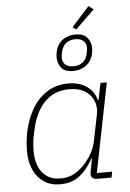

<svg xmlns="http://www.w3.org/2000/svg" viewBox="-61 -967 694 1024"><g transform="rotate(-5 285.5 -455.0)"><path d="M495 0H419Q402 0 393.5 -7.5Q385 -15 385 -29Q385 -34 386 -38.5Q387 -43 388 -48L400 -111H397Q366 -54 324 -21Q282 12 219 12Q169 12 132.5 -12.5Q96 -37 77 -80Q58 -123 58 -178Q58 -204 60.5 -229.5Q63 -255 68 -280Q82 -347 113 -401.5Q144 -456 193.5 -488Q243 -520 308 -520Q368 -520 407 -492.5Q446 -465 459 -417H462L480 -508H514L419 -31H501ZM224 -19Q257 -19 283 -29.5Q309 -40 334 -62Q362 -86 386.5 -124Q411 -162 420 -211L447 -344Q454 -378 442.5 -411Q431 -444 398.5 -466.5Q366 -489 310 -489Q229 -489 177.5 -434.5Q126 -380 107 -286L98 -242Q96 -227 94.5 -211Q93 -195 93 -176Q93 -133 106.5 -97.5Q120 -62 149.5 -40.5Q179 -19 224 -19ZM478 -902 376 -803 358 -817 452 -922ZM341 -584Q296 -584 277.5 -608.5Q259 -633 259 -662Q259 -697 272.5 -723Q286 -749 311.5 -763Q337 -777 370 -777Q414 -777 433 -752.5Q452 -728 452 -699Q452 -664 438.5 -638.5Q425 -613 399.5 -598.5Q374 -584 341 -584ZM345 -609Q375 -609 395 -625Q415 -641 421 -672Q423 -685 424 -690.5Q425 -696 425 -700Q425 -724 410 -738Q395 -752 365 -752Q336 -752 316 -735.5Q296 -719 290 -688Q288 -676 287 -670.5Q286 -665 286 -660Q286 -637 301 -623Q316 -609 345 -609Z"/></g></svg>

Font: IBM Plex Sans ExtraLight
Style: Italic
Weight: 250
Italic angle: -11.31°
Designer: Mike Abbink, Paul van der Laan, Pieter van Rosmalen
Foundry: Bold Monday
Version: Version 3.201